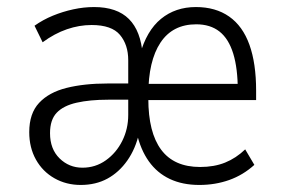

<svg xmlns="http://www.w3.org/2000/svg" viewBox="-20 -517 799 545"><path d="M209 8Q168 8 134.5 -11Q101 -30 82 -64Q63 -98 63 -142Q63 -195 91 -225Q119 -255 169 -267.5Q219 -280 285 -280H360V-234H287Q235 -234 197.5 -225.5Q160 -217 141 -197Q122 -177 122 -139Q122 -94 149 -67.5Q176 -41 214 -41Q251 -41 280.5 -62Q310 -83 327 -117Q344 -151 344 -191V-346Q344 -390 320.5 -418Q297 -446 240 -446Q205 -446 170 -434Q135 -422 101 -397L78 -444Q102 -461 130 -472.5Q158 -484 188 -490.5Q218 -497 247 -497Q312 -497 346 -463Q380 -429 385 -361H377Q396 -430 437 -463.5Q478 -497 536 -497Q592 -497 630.5 -470Q669 -443 688 -390Q707 -337 707 -260V-233H386V-279H671L655 -259Q655 -323 642 -365Q629 -407 603 -427.5Q577 -448 537 -448Q470 -448 435.5 -396Q401 -344 401 -248V-237Q401 -141 437.5 -92Q474 -43 548 -43Q588 -43 619 -55.5Q650 -68 676 -93L702 -49Q670 -20 630.5 -6Q591 8 546 8Q498 8 462 -9Q426 -26 402.5 -59Q379 -92 368 -140H375Q365 -95 341.5 -61.5Q318 -28 285 -10Q252 8 209 8Z"/></svg>

Font: Nunito Sans 10pt Condensed Light
Style: Regular
Weight: 300
Width: 3
Designer: Vernon Adams
Foundry: Vernon Adams
Version: Version 3.101;gftools[0.9.27]